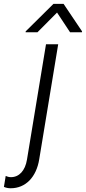

<svg xmlns="http://www.w3.org/2000/svg" viewBox="-111 -776 447 1000"><path d="M84.2 -608 186.1 -710.6 253.9 -608H315.7L316.4 -612.6L220.2 -755.7H167.3L22.7 -612.6L22.4 -608ZM-55.4 204.5C22.4 204.5 78.5 146.7 93.4 52.9L192.1 -545.5H128.6L29.5 55.4C19.9 113.6 -11.7 146.7 -54 146.7C-66.4 146.7 -74.9 143.1 -81.3 140.3L-90.6 197.4C-80.6 201.7 -69.6 204.5 -55.4 204.5Z"/></svg>

Font: TID UI Light
Style: Italic
Weight: 300
Italic angle: -9.39999°
Designer: The TID Project Authors
Foundry: Bakken & Bæck
Version: Version 1.001;hotconv 1.0.109;makeotfexe 2.5.65596